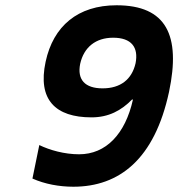

<svg xmlns="http://www.w3.org/2000/svg" viewBox="-20 -699 676 728"><path d="M258 9C432 9 566 -95 621 -351C666 -565 611 -679 422 -679C275 -679 182 -600 153 -465C122 -321 190 -254 327 -254C392 -254 440 -280 481 -322L484 -321C455 -191 382 -114 280 -114C224 -114 168 -130 129 -149L103 -22C150 -1 205 9 258 9ZM284 -457C298 -520 343 -556 409 -556C478 -556 506 -520 494 -459C480 -398 437 -364 369 -364C302 -364 272 -397 284 -457Z"/></svg>

Font: LT Wave Mono Bold
Style: Italic
Weight: 700
Designer: Daniel Lyons
Version: Version 2.5 (Glyphs App)